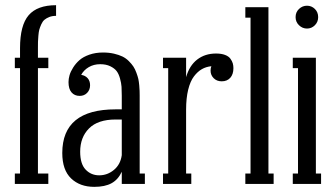

<svg xmlns="http://www.w3.org/2000/svg" viewBox="-20 -708 1292 739"><path d="M195.8 -688V-647Q181.2 -647 169.9 -642.6Q158.7 -638.2 151.4 -632.1Q144 -626 138.9 -614.5Q133.8 -603 131.3 -594.2Q128.9 -585.4 127.7 -570.3Q126.5 -555.2 126.2 -546.9Q126 -538.6 126 -522.9V-485.8H166V-445.8H126V-40H166V0H37.1V-40H57.1V-445.8H37.1V-485.8H57.1V-522.9Q57.1 -610.8 90.3 -649.4Q123.5 -688 195.8 -688Z M517.6 -340.8V-40H537.6V0H448.7V-46.9Q434.6 -16.6 409.2 -2.7Q383.8 11.2 342.8 11.2Q287.6 11.2 253.7 -21.2Q219.7 -53.7 219.7 -119.1Q219.7 -287.1 424.8 -287.1H448.7V-339.8Q448.7 -359.9 447.8 -374Q446.8 -388.2 441.9 -406Q437 -423.8 428.7 -434.6Q420.4 -445.3 404.3 -453.1Q388.2 -460.9 365.7 -460.9Q340.8 -460.9 321.5 -449.5Q302.2 -438 292.5 -419.9Q308.1 -417.5 317.4 -407Q326.7 -396.5 326.7 -379.9Q326.7 -362.3 315.4 -350.6Q304.2 -338.9 286.6 -338.9Q267.1 -338.9 255.4 -352.3Q243.7 -365.7 243.7 -392.1Q243.7 -404.3 247.6 -418.2Q251.5 -432.1 261.5 -448Q271.5 -463.9 285.9 -476.6Q300.3 -489.3 324 -497.6Q347.7 -505.9 376.5 -505.9Q399.4 -505.9 418.5 -501.5Q437.5 -497.1 451.2 -490.5Q464.8 -483.9 475.8 -472.9Q486.8 -461.9 493.4 -451.9Q500 -441.9 505.1 -427.7Q510.3 -413.6 512.5 -403.8Q514.6 -394 515.9 -379.6Q517.1 -365.2 517.3 -358.4Q517.6 -351.6 517.6 -340.8ZM361.8 -33.2Q393.6 -33.2 418.7 -54.2Q443.8 -75.2 448.7 -110.8V-248H424.8Q356.9 -248 322.8 -213.9Q288.6 -179.7 288.6 -124Q288.6 -77.1 309.6 -55.2Q330.6 -33.2 361.8 -33.2Z M811.5 -502Q832 -502 846.2 -496.6Q860.4 -491.2 866.9 -481.9Q873.5 -472.7 876 -464.1Q878.4 -455.6 878.4 -445.8Q878.4 -421.9 866.2 -408.4Q854 -395 833.5 -395Q814.5 -395 802.5 -407Q790.5 -418.9 790.5 -436Q790.5 -445.8 793.5 -453.1Q773.4 -451.2 757.1 -441.9Q740.7 -432.6 726.6 -414.1Q712.4 -395.5 704.3 -362.8Q696.3 -330.1 696.3 -286.1V-40H716.3V0H607.4V-40H627.4V-445.8H607.4V-485.8H696.3V-411.1Q709 -455.6 739 -478.8Q769 -502 811.5 -502Z M1033.2 0H924.3V-40H944.3V-640.1H924.3V-680.2H1013.2V-40H1033.2Z M1117.7 -642.1Q1117.7 -661.1 1130.9 -673.6Q1144 -686 1161.6 -686Q1179.2 -686 1191.9 -673.6Q1204.6 -661.1 1204.6 -642.1Q1204.6 -623.5 1191.9 -610.8Q1179.2 -598.1 1161.6 -598.1Q1144 -598.1 1130.9 -610.8Q1117.7 -623.5 1117.7 -642.1ZM1215.8 0H1106.9V-40H1127V-445.8H1106.9V-485.8H1195.8V-40H1215.8Z"/></svg>

Font: Margherita
Style: Regular
Weight: 400
Designer: James Puckett
Foundry: Dunwich Type Founders
Version: Version 1.008;hotconv 1.0.109;makeotfexe 2.5.65596